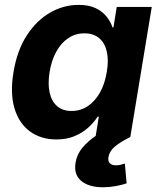

<svg xmlns="http://www.w3.org/2000/svg" viewBox="-20 -564 659 790"><path d="M212.4 9.8Q148.4 9.8 103.3 -23.2Q58.1 -56.2 39.6 -118.2Q21 -180.2 35.6 -267.6Q50.3 -356.4 90.1 -418Q129.9 -479.5 185.5 -511.7Q241.2 -543.9 303.7 -543.9Q345.7 -543.9 373.5 -530.5Q401.4 -517.1 418.2 -496.1Q435.1 -475.1 442.9 -451.2H446.8L460.4 -535.6H604.5L516.1 0H373L386.7 -84H381.8Q365.7 -59.1 341.8 -37.8Q317.9 -16.6 285.6 -3.4Q253.4 9.8 212.4 9.8ZM274.4 -107.4Q312 -107.4 341.8 -127.7Q371.6 -147.9 391.6 -183.8Q411.6 -219.7 419.4 -268.1Q427.7 -316.4 419.4 -352.1Q411.1 -387.7 387.9 -407.2Q364.7 -426.8 327.1 -426.8Q290 -426.8 260.7 -407Q231.4 -387.2 211.7 -351.6Q191.9 -315.9 184.1 -268.1Q176.3 -219.7 184.1 -183.6Q191.9 -147.5 214.8 -127.4Q237.8 -107.4 274.4 -107.4ZM404.3 206.5Q345.2 206.5 314 180.2Q282.7 153.8 291 105Q296.4 70.8 319.6 43.2Q342.8 15.6 377.9 -7.8L515.6 0Q474.6 20.5 452.4 39.3Q430.2 58.1 426.3 82Q423.3 98.1 431.4 107.2Q439.5 116.2 457.5 116.2Q467.3 116.2 476.3 114Q485.4 111.8 493.7 108.9L501 190.4Q482.4 196.8 456.3 201.7Q430.2 206.5 404.3 206.5Z"/></svg>

Font: Inter 20pt
Style: Bold Italic
Weight: 700
Italic angle: -9.3988°
Version: Version 4.001;git-66647c0bb